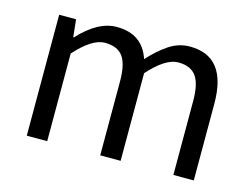

<svg xmlns="http://www.w3.org/2000/svg" viewBox="-75 -621 979 745"><g transform="rotate(15 414.5 -249.0)"><path d="M605 -498Q752.9 -498 752.9 -308.1V0H670.9V-296.9Q670.9 -365.7 648.9 -396.2Q627 -426.8 576.4 -426.8Q525.9 -426.8 459 -352.1V0H377V-296.9Q377 -365.7 355 -396.2Q333 -426.8 282 -426.8Q231 -426.8 164.1 -352.1V0H82V-485.8H149.9L157.2 -416H160.2Q235.4 -498 311 -498Q414.1 -498 444.8 -404.8Q482.9 -446.8 521.5 -472.4Q560.1 -498 605 -498Z"/></g></svg>

Font: SourceSansPro-Regular
Style: Regular
Weight: 400
Designer: Paul D. Hunt
Foundry: Adobe Systems Incorporated
Version: Version 1.050;PS Version 1.000;hotconv 1.0.70;makeotf.lib2.5